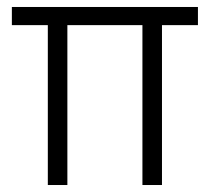

<svg xmlns="http://www.w3.org/2000/svg" viewBox="-20 -530 601 550"><path d="M117 0V-458H14V-510H547V-458H444V0H388V-458H173V0Z"/></svg>

Font: Bricolage Grotesque 48pt ExtraLight
Style: Regular
Weight: 200
Designer: Mathieu Triay
Foundry: Atelier Triay
Version: Version 1.000; ttfautohint (v1.8.4.7-5d5b);gftools[0.9.32]